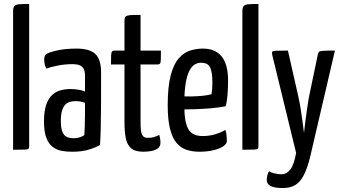

<svg xmlns="http://www.w3.org/2000/svg" viewBox="-20 -755 1725 968"><path d="M46 0V-698Q46 -717 52.6 -724.5Q59.1 -732.1 76.9 -733.5Q94.7 -735 127 -735V-16.5Q127 -8.2 123.7 -4.9Q120.3 -1.6 103.4 -0.8Q86.5 0 46 0Z M344.9 10Q317.2 10.4 291.7 5.7Q266.2 1.1 245.9 -14.2Q225.5 -29.5 213.7 -60Q201.8 -90.5 201.8 -142.1Q201.8 -194.2 212.9 -226.5Q224 -258.8 243.1 -276.3Q262.3 -293.8 286.1 -299.9Q310 -306.1 335.1 -306.1Q351.4 -306.1 372.6 -303.2Q393.9 -300.4 408.6 -292.8Q408.6 -292.8 408.6 -306.8Q408.6 -320.8 408.6 -339.4Q408.6 -358 408.6 -372Q408.6 -395.6 401.5 -408.4Q394.3 -421.1 380.5 -426.4Q366.8 -431.6 346.6 -431.6Q308.3 -431.6 272.2 -424.7Q236.1 -417.8 213.9 -408.8Q207.3 -421.3 205 -433.8Q202.8 -446.3 202.8 -455.5Q202.8 -463.1 205.4 -471.1Q208 -479.2 213.6 -482.8Q226.7 -491.1 268 -500.6Q309.3 -510 366.5 -510Q430.9 -510 460.3 -483.2Q489.6 -456.4 489.6 -388.4V-334.7Q489.6 -277.7 489.3 -220.3Q488.9 -162.9 487.9 -112.6Q486.9 -62.2 484.3 -24.1Q463.9 -11.9 428.8 -1Q393.7 10 344.9 10ZM352.5 -58Q369 -58 384.1 -63.2Q399.1 -68.3 405.2 -74.7Q406.6 -91.4 407.4 -119Q408.3 -146.6 408.5 -177.9Q408.6 -209.2 408.6 -236.2Q398.7 -241.2 385.4 -243.2Q372.1 -245.2 361.5 -245.2Q346.5 -245.2 332.9 -241.5Q319.4 -237.9 309 -227.3Q298.7 -216.7 292.7 -196.8Q286.7 -176.9 286.7 -144.4Q286.7 -116.9 291.4 -100Q296 -83.1 304.8 -73.7Q313.6 -64.3 325.9 -61.2Q338.2 -58 352.5 -58Z M703.2 10Q660.6 10 640.2 -8.3Q619.8 -26.5 613.7 -60.3Q607.6 -94 607.6 -138.8V-430H539.5Q539.5 -461.7 540.3 -476.5Q541.2 -491.2 545.1 -495.6Q549 -500 557.2 -500H607.6V-652Q607.6 -666.5 614.3 -672.1Q621 -677.7 638.3 -678.9Q655.6 -680 688.6 -680V-500H791.4Q791.4 -468.6 790.8 -453.7Q790.1 -438.8 786.7 -434.4Q783.2 -430 775 -430H688.6V-139Q688.6 -118.1 690.3 -99.8Q692 -81.4 699.5 -70.7Q707 -60 724.6 -60Q742.5 -60 755.3 -63.7Q768.2 -67.4 783.3 -74.7Q785.3 -66.9 787.1 -56.9Q788.9 -46.9 788.9 -34.5Q788.9 -16.5 775.5 -6.7Q762 3 742.5 6.5Q722.9 10 703.2 10Z M985.4 10Q950.7 10 921.4 0.6Q892 -8.9 870.6 -33.8Q849.2 -58.8 837.4 -104.9Q825.5 -151.1 825.5 -224.2Q825.5 -318.1 840.6 -374.9Q855.6 -431.8 881 -460.8Q906.4 -489.8 938.2 -499.9Q970 -510 1002.9 -510Q1065.7 -510 1097.8 -469.9Q1129.9 -429.8 1129.9 -349.5Q1129.9 -315.9 1127.4 -281.1Q1124.9 -246.3 1118.3 -219.4Q1083.7 -212.4 1041.8 -209Q999.9 -205.7 961.8 -204.4Q923.7 -203 899.3 -203.2Q875 -203.4 875 -203.4L876.2 -269.5Q876.2 -269.5 895 -269Q913.7 -268.5 941.6 -268.8Q969.4 -269.2 997.9 -271.7Q1026.4 -274.2 1046.2 -280Q1048.8 -293.9 1049.8 -309.9Q1050.8 -325.9 1050.8 -340.1Q1050.5 -394.4 1038.6 -416.6Q1026.7 -438.7 993.6 -438.7Q976.7 -438.7 961.3 -429.5Q946 -420.2 934.1 -396.9Q922.3 -373.5 915.7 -332.4Q909.1 -291.3 909.1 -227.4Q909.1 -180 914.6 -149.2Q920.1 -118.5 931.3 -101.1Q942.6 -83.6 960.5 -76.3Q978.4 -69.1 1002.6 -69.1Q1033.1 -69.1 1062.4 -77.3Q1091.7 -85.5 1116.3 -100.2Q1120.6 -88.4 1122.3 -72.7Q1123.9 -57 1123.9 -45Q1123.9 -29.5 1104.8 -16.9Q1085.6 -4.4 1054.3 2.8Q1023 10 985.4 10Z M1202 0V-698Q1202 -717 1208.6 -724.5Q1215.1 -732.1 1232.9 -733.5Q1250.7 -735 1283 -735V-16.5Q1283 -8.2 1279.7 -4.9Q1276.3 -1.6 1259.4 -0.8Q1242.5 0 1202 0Z M1406.5 193Q1361.7 193 1343.2 182Q1324.7 171 1324.7 153.9Q1324.7 142.4 1327.8 129.4Q1331 116.3 1336.6 108.4Q1347 115.1 1364.8 119.4Q1382.6 123.7 1400.4 123.7Q1423.6 123.7 1442.8 100.7Q1461.9 77.7 1472.9 16L1352.6 -477.7Q1350.3 -489.2 1352.5 -493.8Q1354.6 -498.4 1372.2 -499.2Q1389.8 -500 1431.6 -500L1485.6 -261.5Q1492 -231.3 1496.8 -200.3Q1501.7 -169.4 1505 -142.9Q1508.4 -116.5 1510.6 -100.3Q1512.8 -84.1 1512.8 -84.1Q1512.8 -84.1 1514.4 -100.3Q1516.1 -116.5 1519.5 -142.6Q1522.8 -168.7 1527.3 -200.2Q1531.9 -231.6 1536.9 -262.2L1581.6 -476.4Q1583.6 -488.5 1587.9 -493.1Q1592.1 -497.7 1609.9 -498.9Q1627.7 -500 1668.6 -500L1545.7 27.2Q1531 90.1 1512.4 126.6Q1493.8 163 1468.5 178Q1443.2 193 1406.5 193Z"/></svg>

Font: Yanone Kaffeesatz ExtraLight
Style: Regular
Weight: 200
Designer: Yanone (Cyrillic: Daniel Pouzeot, Huerta Tipografica, and Cyreal)
Foundry: Yanone
Version: Version 2.003